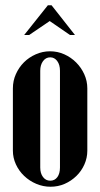

<svg xmlns="http://www.w3.org/2000/svg" viewBox="-20 -700 381 730"><path d="M170 -505Q199 -505 224.5 -493.5Q250 -482 269.5 -462.5Q289 -443 300.5 -417.5Q312 -392 312 -364V-127Q312 -100 301 -75Q290 -50 270.5 -31Q251 -12 226 -1Q201 10 172 10Q144 10 118 -1Q92 -12 72 -31Q52 -50 40.5 -75Q29 -100 29 -127V-364Q29 -393 40.5 -418.5Q52 -444 71 -463Q90 -482 116 -493.5Q142 -505 170 -505ZM171 -482Q154 -482 143.5 -467.5Q133 -453 133 -431V-63Q133 -41 143.5 -27Q154 -13 171 -13Q188 -13 198 -26.5Q208 -40 208 -63V-431Q208 -454 197.5 -468Q187 -482 171 -482ZM162 -680H176L265 -567H246L169 -620L91 -567H72Z"/></svg>

Font: Moniqa Extra Bold Narrow Heading
Style: Regular
Weight: 800
Width: 4
Designer: Rajesh Rajput
Foundry: Rajesh Rajput
Version: Version 1.000;December 15, 2022;FontCreator 14.0.0.2794 32-b